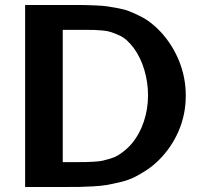

<svg xmlns="http://www.w3.org/2000/svg" viewBox="-20 -745 799 765"><path d="M569.8 -365.2Q569.8 -416.5 555.2 -466.1Q540.5 -515.6 513.2 -553.2Q500 -570.8 485.6 -584Q471.2 -597.2 453.9 -604.7Q436.5 -612.3 423.1 -616.9Q409.7 -621.6 388.7 -623.5Q367.7 -625.5 356.2 -625.7Q344.7 -626 321.8 -626H230V-99.1H291Q313.5 -99.1 324.2 -99.4Q335 -99.6 355.7 -100.8Q376.5 -102.1 388.7 -104.7Q400.9 -107.4 418.9 -112.8Q437 -118.2 450 -126Q462.9 -133.8 477.8 -146Q492.7 -158.2 505.9 -173.8Q536.6 -210.9 553.2 -261Q569.8 -311 569.8 -365.2ZM720.2 -363.8Q720.2 -289.1 691.7 -222.9Q663.1 -156.7 611.8 -106Q589.4 -84 563.5 -66.9Q537.6 -49.8 514.6 -38.6Q491.7 -27.3 460.4 -19.8Q429.2 -12.2 407.5 -8.3Q385.7 -4.4 350.3 -2.4Q314.9 -0.5 295.4 -0.2Q275.9 0 237.8 0H80.1V-725.1H269Q300.3 -725.1 316.4 -724.9Q332.5 -724.6 361.6 -723.4Q390.6 -722.2 408.7 -719.5Q426.8 -716.8 452.6 -711.9Q478.5 -707 497.6 -699.2Q516.6 -691.4 538.8 -680.4Q561 -669.4 580.8 -654.1Q600.6 -638.7 619.1 -619.1Q666.5 -568.4 693.4 -502.4Q720.2 -436.5 720.2 -363.8Z"/></svg>

Font: Aurulent Sans
Style: Bold
Weight: 700
Version: Version 2007.05.04